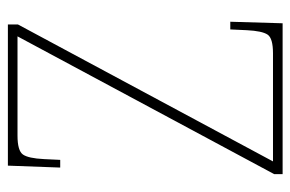

<svg xmlns="http://www.w3.org/2000/svg" viewBox="-148 -606 754 499"><g transform="rotate(-90 229.5 -357.0)"><path d="M26 0V-22L384 -689H126Q87 -689 77 -675Q67 -661 65 -620L63 -578H43L48 -714H415V-688L59 -25H340Q379 -25 388.5 -39Q398 -53 400 -93L402 -136H422L418 0Z"/></g></svg>

Font: Noto Serif Bengali SemiCondensed Thin
Style: Regular
Weight: 100
Width: 4
Designer: Juan Bruce, Universal Thirst, Indian Type Foundry and the Monotype Design Team.
Foundry: Monotype Imaging Inc.
Version: Version 2.003; ttfautohint (v1.8.4.7-5d5b)